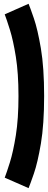

<svg xmlns="http://www.w3.org/2000/svg" viewBox="-20 -778 254 1018"><path d="M131.5 219.5 5 164Q15 138.5 32.5 82.8Q50 27 64 -60.5Q78 -148 78 -269Q78 -389.5 64 -477Q50 -564.5 32.5 -620.2Q15 -676 5 -702L131.5 -758Q139.5 -739 159.5 -681Q179.5 -623 196.8 -521.2Q214 -419.5 214 -269Q214 -118 196.8 -16.5Q179.5 85 159.5 142.8Q139.5 200.5 131.5 219.5Z"/></svg>

Font: Anybody UltraCondensed ExtraBold
Style: Regular
Weight: 800
Width: 1
Designer: Tyler Finck
Foundry: Etcetera Type Company
Version: Version 1.010; ttfautohint (v1.8.3) -l 8 -r 50 -G 200 -x 14 